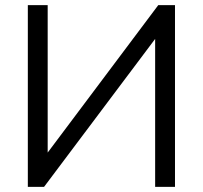

<svg xmlns="http://www.w3.org/2000/svg" viewBox="-20 -725 787 745"><path d="M88 0H151L582 -574V0H659V-705H594L165 -133V-705H88Z"/></svg>

Font: Poppy and Pepper
Style: Regular
Weight: 400
Designer: Thy Ha
Foundry: Thy Ha
Version: Version 0.001;Glyphs 3.2 (3227)